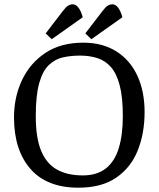

<svg xmlns="http://www.w3.org/2000/svg" viewBox="-20 -858 736 891"><path d="M344 13Q197 13 121 -74.5Q45 -162 45 -313Q45 -408 82.5 -487Q120 -566 191.5 -613Q263 -660 366 -660Q456 -660 520 -619.5Q584 -579 617.5 -506.5Q651 -434 651 -338Q651 -240 619.5 -160.5Q588 -81 520 -34Q452 13 344 13ZM364 -44Q431 -44 472 -77Q513 -110 531.5 -171.5Q550 -233 550 -319Q550 -407 535.5 -462Q521 -517 494.5 -547Q468 -577 431.5 -588.5Q395 -600 352 -600Q310 -600 273 -592Q236 -584 207 -556.5Q178 -529 162 -472.5Q146 -416 146 -319Q146 -218 171 -158Q196 -98 244.5 -71Q293 -44 364 -44ZM220 -676 192 -703 271 -806Q286 -826 296.5 -832Q307 -838 318 -838Q332 -838 344 -822.5Q356 -807 364 -778ZM404 -676 376 -703 455 -806Q470 -826 480.5 -832Q491 -838 502 -838Q516 -838 528 -822.5Q540 -807 548 -778Z"/></svg>

Font: Faustina VF Beta
Style: Regular
Weight: 400
Designer: Alfonso Garcia
Foundry: Omnibus-Type
Version: Version 1.006